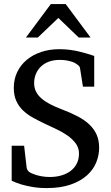

<svg xmlns="http://www.w3.org/2000/svg" viewBox="-20 -936 561 972"><path d="M481.9 -188Q481.9 -149.9 467 -113.3Q452.1 -76.7 419.9 -47.9Q387.7 -19 337.4 -1.5Q287.1 16.1 216.8 16.1Q175.8 16.1 143.3 10.3Q110.8 4.4 87.4 -2.4Q60.5 -10.7 39.1 -21V-198.2H102.1L115.2 -85Q116.2 -79.1 121.3 -72.3Q126.5 -65.4 131.8 -63L140.1 -58.6Q147.5 -55.2 160.2 -51Q172.9 -46.9 191.2 -43.5Q209.5 -40 232.9 -40Q264.6 -40 291.7 -48.1Q318.8 -56.2 338.4 -71.3Q357.9 -86.4 368.9 -108.4Q379.9 -130.4 379.9 -158.2Q379.9 -188.5 362.5 -211.2Q345.2 -233.9 319.1 -251.7Q293 -269.5 262.2 -283.7Q231.4 -297.9 204.1 -311Q173.3 -325.7 145.3 -341.3Q117.2 -356.9 95.9 -377.4Q74.7 -397.9 62.3 -425.5Q49.8 -453.1 49.8 -491.2Q49.8 -535.6 67.4 -571.8Q85 -607.9 116 -633.5Q147 -659.2 189.2 -673.1Q231.4 -687 280.8 -687Q309.1 -687 334.2 -683.6Q359.4 -680.2 381.1 -675Q402.8 -669.9 421.6 -664.1Q440.4 -658.2 457 -652.8V-497.1H399.9L384.8 -592.8Q383.8 -597.7 379.2 -602.5Q374.5 -607.4 370.1 -609.9Q369.1 -610.4 363.8 -614.3Q358.4 -618.2 347.9 -622.1Q337.4 -626 321 -629.4Q304.7 -632.8 282.2 -632.8Q252 -632.8 228 -624Q204.1 -615.2 187.5 -599.4Q170.9 -583.5 161.9 -562Q152.8 -540.5 152.8 -515.1Q152.8 -492.2 161.9 -473.4Q170.9 -454.6 188.7 -438.7Q206.5 -422.9 232.4 -409.2Q258.3 -395.5 292 -382.8Q337.4 -365.7 372.8 -347.2Q408.2 -328.6 432.4 -305.7Q456.5 -282.7 469.2 -254.2Q481.9 -225.6 481.9 -188ZM378.4 -746.1 275.4 -845.2 171.4 -746.1H111.3L237.3 -915.5H312.5L438.5 -746.1Z"/></svg>

Font: Charis SIL Afr
Style: Regular
Weight: 400
Foundry: SIL International
Version: Version 5.000